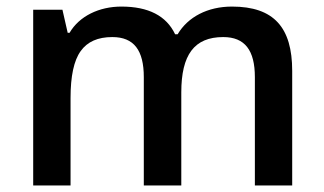

<svg xmlns="http://www.w3.org/2000/svg" viewBox="-20 -570 996 590"><path d="M537.1 -286.1C537.1 -401.4 576.7 -456.1 666 -456.1C732.4 -456.1 763.2 -415.5 763.2 -333V0H877.9V-352.1C877.9 -485.4 821.8 -549.8 692.9 -549.8C618.2 -549.8 557.6 -518.1 525.9 -464.8H518.1C491.2 -521.5 436 -549.8 353 -549.8C284.7 -549.8 223.6 -520.5 193.8 -469.2H188L171.9 -540H82V0H196.8V-269C196.8 -335.9 207 -384.3 228 -413.1C248.5 -441.9 280.8 -456.1 325.2 -456.1C391.6 -456.1 421.9 -415.5 421.9 -333V0H537.1Z"/></svg>

Font: Samim Medium
Style: Regular
Weight: 500
Foundry: DejaVu fonts team - Redesigned by Saber Rastikerdar
Version: Version 4.0.5